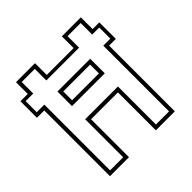

<svg xmlns="http://www.w3.org/2000/svg" viewBox="-181 -856 1011 1011"><g transform="rotate(-45 325.0 -350.0)"><path d="M78.5 0V-489.5H24V-612.5H78.5V-700H220V-612.5H420V-700H561.5V-612.5H611.5V-489.5H561.5V0H420V-282.5H220V0ZM100.5 -21.5H198V-304.5H442V-21.5H539.5V-511H592V-593.5H539.5V-679.5H442V-593.5H198V-679.5H100.5V-593.5H44V-511H100.5ZM198 -402.5V-511H442V-402.5ZM220 -424H420V-489.5H220Z"/></g></svg>

Font: Tourney Expanded ExtraLight
Style: Regular
Weight: 200
Width: 7
Designer: Tyler Finck
Foundry: Etcetera Type Co
Version: Version 1.010; ttfautohint (v1.8.3)